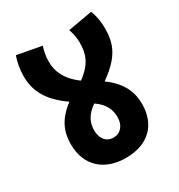

<svg xmlns="http://www.w3.org/2000/svg" viewBox="-149 -722 758 813"><g transform="rotate(-30 230.0 -316.0)"><path d="M406 -176C406 -229 387 -286 316 -337C410 -403 430 -458 430 -531C430 -559 426 -591 414 -621L295 -600C304 -574 307 -554 307 -532C307 -482 296 -437 231 -390C170 -435 153 -481 153 -528C153 -554 158 -579 165 -599L46 -621C36 -593 30 -561 30 -528C30 -461 54 -400 144 -337C78 -288 59 -236 59 -178C59 -68 133 -11 233 -11C344 -11 406 -75 406 -176ZM174 -180C174 -215 188 -248 231 -278C275 -249 288 -214 288 -179C288 -139 265 -112 231 -112C192 -112 174 -143 174 -180Z"/></g></svg>

Font: Noto Sans Devanagari ExtraCondensed
Style: Bold
Weight: 700
Width: 2
Designer: Jelle Bosma - Monotype Design Team
Foundry: Monotype Imaging Inc.
Version: Version 2.004